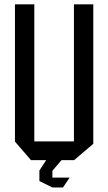

<svg xmlns="http://www.w3.org/2000/svg" viewBox="-20 -728 489 873"><path d="M316.2 0V-708.3H404.2V-74.2L317.2 0ZM120.8 0 48 -84.2V-85.2H316.2V0ZM48 -85.2V-708.3H136V-85.2ZM159.1 48.5V47.5L190.1 0H258.9V1L218.2 48.5ZM217.2 123.8 159.1 95.2V48.5H218.2V123.8ZM218.2 124.5V79.6H296V80.6L266.3 124.5Z"/></svg>

Font: Foldit Thin
Style: Regular
Weight: 100
Designer: Sophia Tai
Foundry: Sophia Tai
Version: Version 1.003